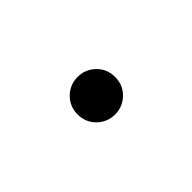

<svg xmlns="http://www.w3.org/2000/svg" viewBox="-15 -222 367 367"><g transform="rotate(45 168.5 -39.0)"><path d="M205.1 -3.7Q190.4 11.2 168.9 11.2Q147.5 11.2 132.8 -3.7Q118.2 -18.6 118.2 -39.6Q118.2 -60.5 132.8 -75.4Q147.5 -90.3 168.9 -90.3Q190.4 -90.3 205.1 -75.4Q219.7 -60.5 219.7 -39.6Q219.7 -18.6 205.1 -3.7Z"/></g></svg>

Font: Elstob ExtraLight
Style: Regular
Weight: 200
Designer: Peter S. Baker
Version: Version 1.015